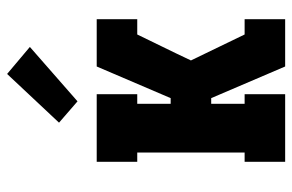

<svg xmlns="http://www.w3.org/2000/svg" viewBox="-161 -661 822 540"><g transform="rotate(-90 250.0 -391.0)"><path d="M65 0V-114H91V-416H65V-530H255V-416H228V-322H244L333 -530H466V-416H423L370 -307L350 -265L423 -114H466V0H333L244 -208H228V-114H255V0ZM235 -584 175 -636 312 -782 388 -718Z"/></g></svg>

Font: Iosevka Slab Heavy
Style: Regular
Weight: 900
Monospace: yes
Designer: Belleve Invis
Foundry: Belleve Invis
Version: Version 11.1.0; ttfautohint (v1.8.3)